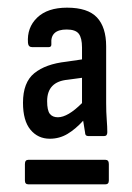

<svg xmlns="http://www.w3.org/2000/svg" viewBox="-20 -683 344 501"><path d="M110 -321Q79 -321 59.5 -344.5Q40 -368 40 -415Q40 -468 69.5 -492Q99 -516 153 -522L194 -528V-559Q194 -584 185.5 -595Q177 -606 154 -606Q111 -606 114 -569Q115 -560 107 -560H64Q54 -560 53 -571Q50 -611 77 -637Q104 -663 155 -663Q209 -663 233 -637.5Q257 -612 257 -562V-414Q257 -390 258.5 -371Q260 -352 260 -338Q260 -328 252 -328H210Q202 -328 202 -337Q200 -347 197 -368Q177 -346 156 -333.5Q135 -321 110 -321ZM131 -377Q157 -377 194 -414V-480L157 -475Q103 -470 103 -419Q103 -395 110 -386Q117 -377 131 -377ZM54 -202Q45 -202 45 -212V-255Q45 -266 54 -266H255Q264 -266 264 -255V-212Q264 -202 255 -202Z"/></svg>

Font: Sofia Sans Condensed Medium
Style: Regular
Weight: 500
Designer: Botio Nikoltchev, Ani Petrova
Foundry: lettersoup
Version: Version 4.101; ttfautohint (v1.8.4.7-5d5b)